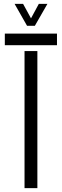

<svg xmlns="http://www.w3.org/2000/svg" viewBox="-20 -974 320 994"><path d="M5 -740V-800H275V-740ZM107 0V-709.5H173.5V0ZM120 -840.5 55.5 -954H99.5L140.5 -879L181 -954H225.5L160.5 -840.5Z"/></svg>

Font: Big Shoulders Stencil Display
Style: Regular
Weight: 400
Designer: Patric King
Foundry: XO Type Co
Version: Version 1.000